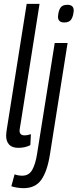

<svg xmlns="http://www.w3.org/2000/svg" viewBox="-20 -760 404 1000"><path d="M119 -740H186L88 -120Q86 -106 84 -96Q82 -86 82 -78Q82 -68 88 -61.5Q94 -55 109 -55Q122 -55 141 -61L138 -4Q110 10 76 10Q43 10 27.5 -7Q12 -24 12 -53Q12 -60 13 -68.5Q14 -77 15 -84ZM331 -735Q364 -735 364 -705Q362 -676 351.5 -659.5Q341 -643 315 -643Q282 -643 282 -673Q284 -702 294 -718.5Q304 -735 331 -735ZM332 -536 240 45Q226 133 195 176.5Q164 220 103 220Q88 220 71 217.5Q54 215 39 210L56 148Q67 152 76.5 153.5Q86 155 96 155Q131 155 148 124.5Q165 94 173 42L265 -536Z"/></svg>

Font: Georama Condensed
Style: Italic
Weight: 400
Width: 3
Italic angle: -9°
Designer: Jean-Baptiste Levee
Foundry: Production Type
Version: Version 1.000